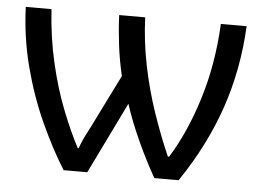

<svg xmlns="http://www.w3.org/2000/svg" viewBox="-44 -592 876 647"><g transform="rotate(5 394.5 -268.5)"><path d="M765 -537Q758 -391 713 -259Q668 -127 582 0H500Q470 -52 440 -117.5Q410 -183 391 -242L273 0H193Q151 -67 112 -152.5Q73 -238 47.5 -335.5Q22 -433 18 -537H105Q111 -442 131 -356Q151 -270 179 -199.5Q207 -129 234 -78H237Q246 -104 260 -130.5Q274 -157 287 -184L361 -333Q349 -383 342.5 -435.5Q336 -488 334 -537H422Q425 -456 441.5 -375Q458 -294 484 -218Q510 -142 539 -76H543Q597 -162 634 -280.5Q671 -399 678 -537Z"/></g></svg>

Font: Noto IKEA Simplified Chinese
Style: Regular
Weight: 400
Designer: Monotype Design Team
Foundry: Monotype Imaging Inc.
Version: Version 1.100